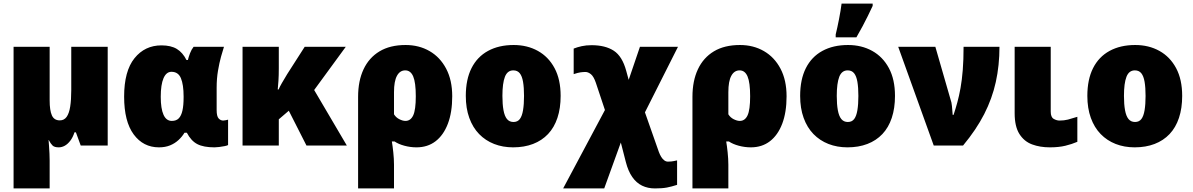

<svg xmlns="http://www.w3.org/2000/svg" viewBox="-20 -815 6678 1075"><path d="M583 -553V0H432L405 -74H397Q388 -46 373.5 -27Q359 -8 342.5 1Q326 10 309 10Q285 10 274.5 0Q264 -10 253 -31H252Q253 -17 254.5 3Q256 23 257 44Q258 65 258 84V240H56V-553H258V-253Q258 -197 270.5 -169Q283 -141 315 -141Q339 -141 353 -160.5Q367 -180 373 -218Q379 -256 379 -311V-553Z M942 -138Q967 -138 981 -152.5Q995 -167 1001.5 -196Q1008 -225 1008 -270V-275Q1008 -341 993 -377Q978 -413 940 -413Q911 -413 895.5 -377Q880 -341 880 -273Q880 -207 895.5 -172.5Q911 -138 942 -138ZM870 10Q782 10 728.5 -62.5Q675 -135 675 -274Q675 -417 733 -489Q791 -561 884 -561Q937 -561 970 -541Q1003 -521 1024 -479H1032Q1036 -496 1044 -517Q1052 -538 1064 -553H1234Q1227 -532 1217.5 -497.5Q1208 -463 1200.5 -419Q1193 -375 1193 -324V-199Q1193 -164 1204 -152Q1215 -140 1230 -140Q1236 -140 1244.5 -142Q1253 -144 1257 -145V-3Q1253 0 1238.5 3Q1224 6 1207.5 8Q1191 10 1181 10Q1120 10 1085 -8Q1050 -26 1026 -72H1013Q1000 -50 979.5 -31Q959 -12 932 -1Q905 10 870 10Z M1916 -553 1739 -311 1922 0H1696L1597 -195L1541 -147V0H1338V-553H1541V-433Q1541 -392 1539 -362.5Q1537 -333 1535 -314H1540Q1545 -327 1558 -349.5Q1571 -372 1588 -400L1686 -553Z M2512 -276Q2512 -186 2487.5 -122Q2463 -58 2418.5 -24Q2374 10 2312 10Q2278 10 2244.5 1Q2211 -8 2189 -23H2174Q2178 0 2182 37.5Q2186 75 2186 107V240H1985V-273Q1985 -362 2015.5 -427Q2046 -492 2105 -527.5Q2164 -563 2251 -563Q2326 -563 2385 -529Q2444 -495 2478 -430.5Q2512 -366 2512 -276ZM2249 -421Q2219 -421 2202.5 -390.5Q2186 -360 2186 -299V-175Q2197 -157 2216 -147.5Q2235 -138 2250 -138Q2279 -138 2293.5 -169Q2308 -200 2308 -276Q2308 -353 2293.5 -387Q2279 -421 2249 -421Z M3119 -278Q3119 -209 3101 -155Q3083 -101 3048.5 -64.5Q3014 -28 2964.5 -9Q2915 10 2853 10Q2795 10 2746.5 -9Q2698 -28 2662.5 -64.5Q2627 -101 2607.5 -155Q2588 -209 2588 -278Q2588 -370 2620 -433.5Q2652 -497 2712.5 -530Q2773 -563 2856 -563Q2932 -563 2991.5 -530Q3051 -497 3085 -433.5Q3119 -370 3119 -278ZM2793 -278Q2793 -231 2799 -198Q2805 -165 2818.5 -148.5Q2832 -132 2855 -132Q2878 -132 2890.5 -148.5Q2903 -165 2908.5 -198Q2914 -231 2914 -278Q2914 -325 2908.5 -357Q2903 -389 2890 -405Q2877 -421 2854 -421Q2821 -421 2807 -385Q2793 -349 2793 -278Z M3292 -562Q3369 -562 3416.5 -531Q3464 -500 3486 -419L3500 -368L3563 -553H3776L3591 -186L3669 36Q3675 52 3682.5 64Q3690 76 3699.5 83Q3709 90 3720 90Q3728 90 3738.5 89Q3749 88 3771 83V220Q3740 230 3714 235Q3688 240 3647 240Q3607 240 3575 224.5Q3543 209 3520 176Q3497 143 3484 92L3456 -17L3363 240H3133L3367 -199L3316 -352Q3304 -387 3288.5 -399.5Q3273 -412 3258 -412Q3245 -412 3230.5 -410Q3216 -408 3192 -400V-543Q3212 -551 3237 -556.5Q3262 -562 3292 -562Z M4384 -276Q4384 -186 4359.5 -122Q4335 -58 4290.5 -24Q4246 10 4184 10Q4150 10 4116.5 1Q4083 -8 4061 -23H4046Q4050 0 4054 37.5Q4058 75 4058 107V240H3857V-273Q3857 -362 3887.5 -427Q3918 -492 3977 -527.5Q4036 -563 4123 -563Q4198 -563 4257 -529Q4316 -495 4350 -430.5Q4384 -366 4384 -276ZM4121 -421Q4091 -421 4074.5 -390.5Q4058 -360 4058 -299V-175Q4069 -157 4088 -147.5Q4107 -138 4122 -138Q4151 -138 4165.5 -169Q4180 -200 4180 -276Q4180 -353 4165.5 -387Q4151 -421 4121 -421Z M4991 -278Q4991 -209 4973 -155Q4955 -101 4920.5 -64.5Q4886 -28 4836.5 -9Q4787 10 4725 10Q4667 10 4618.5 -9Q4570 -28 4534.5 -64.5Q4499 -101 4479.5 -155Q4460 -209 4460 -278Q4460 -370 4492 -433.5Q4524 -497 4584.5 -530Q4645 -563 4728 -563Q4804 -563 4863.5 -530Q4923 -497 4957 -433.5Q4991 -370 4991 -278ZM4665 -278Q4665 -231 4671 -198Q4677 -165 4690.5 -148.5Q4704 -132 4727 -132Q4750 -132 4762.5 -148.5Q4775 -165 4780.5 -198Q4786 -231 4786 -278Q4786 -325 4780.5 -357Q4775 -389 4762 -405Q4749 -421 4726 -421Q4693 -421 4679 -385Q4665 -349 4665 -278ZM4659 -622Q4663 -639 4668 -661Q4673 -683 4677.5 -707Q4682 -731 4686 -754Q4690 -777 4692 -795H4866V-782Q4853 -754 4839 -725.5Q4825 -697 4809.5 -668Q4794 -639 4775 -606H4659Z M5009 -553H5217L5307 -241Q5309 -232 5310 -220.5Q5311 -209 5312 -196.5Q5313 -184 5314 -172H5319Q5330 -205 5340 -241.5Q5350 -278 5358 -322.5Q5366 -367 5370.5 -423.5Q5375 -480 5375 -553H5576Q5576 -449 5555.5 -356Q5535 -263 5490.5 -176Q5446 -89 5372 0H5208Z M5863 -190Q5863 -159 5879.5 -149.5Q5896 -140 5912 -140Q5938 -140 5959.5 -145.5Q5981 -151 6012 -161V-21Q5982 -8 5945 1Q5908 10 5858 10Q5803 10 5758.5 -6.5Q5714 -23 5687.5 -65Q5661 -107 5661 -181V-553H5863Z M6599 -278Q6599 -209 6581 -155Q6563 -101 6528.5 -64.5Q6494 -28 6444.5 -9Q6395 10 6333 10Q6275 10 6226.5 -9Q6178 -28 6142.5 -64.5Q6107 -101 6087.5 -155Q6068 -209 6068 -278Q6068 -370 6100 -433.5Q6132 -497 6192.5 -530Q6253 -563 6336 -563Q6412 -563 6471.5 -530Q6531 -497 6565 -433.5Q6599 -370 6599 -278ZM6273 -278Q6273 -231 6279 -198Q6285 -165 6298.5 -148.5Q6312 -132 6335 -132Q6358 -132 6370.5 -148.5Q6383 -165 6388.5 -198Q6394 -231 6394 -278Q6394 -325 6388.5 -357Q6383 -389 6370 -405Q6357 -421 6334 -421Q6301 -421 6287 -385Q6273 -349 6273 -278Z"/></svg>

Font: Noto Sans Display Black
Style: Regular
Weight: 900
Designer: Monotype Design Team
Foundry: Monotype Imaging Inc.
Version: Version 2.003